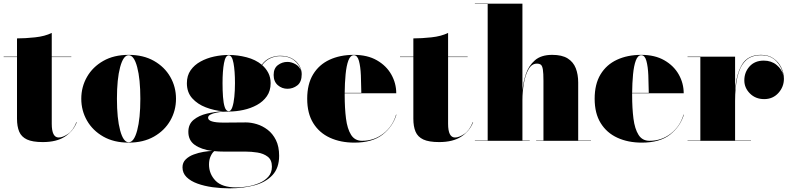

<svg xmlns="http://www.w3.org/2000/svg" viewBox="-20 -770 4319 1050"><path d="M400 -102Q382 -54 336 -23.5Q290 7 214 7Q158 7 127.5 -7.2Q97 -21.5 85 -50Q73 -78.5 73 -121V-458H0V-460H73V-560Q118 -560 171.8 -565.8Q225.5 -571.5 263 -590V-460H370V-458H263V-93Q263 -18 301 -18Q322 -18 350.8 -36.8Q379.5 -55.5 398 -102Z M424.5 -230Q424.5 -295 455.8 -349.5Q487 -404 545 -437Q603 -470 683.5 -470Q764 -470 822 -437Q880 -404 911.2 -349.5Q942.5 -295 942.5 -230Q942.5 -165 911.2 -110.5Q880 -56 822 -23Q764 10 683.5 10Q603 10 545 -23Q487 -56 455.8 -110.5Q424.5 -165 424.5 -230ZM619.5 -230Q619.5 -122 637 -57Q654.5 8 683.5 8Q713 8 730.2 -57Q747.5 -122 747.5 -230Q747.5 -338 730.2 -403Q713 -468 683.5 -468Q654.5 -468 637 -403Q619.5 -338 619.5 -230Z M1010 -49Q1010 -91 1039 -114.8Q1068 -138.5 1111.8 -148.8Q1155.5 -159 1200 -161.5Q1151 -165.5 1105.8 -182.8Q1060.5 -200 1031.2 -232.5Q1002 -265 1002 -315Q1002 -356.5 1022.5 -385.8Q1043 -415 1076.8 -433.5Q1110.5 -452 1151 -460.8Q1191.5 -469.5 1231 -469.5Q1279.5 -469.5 1328.5 -456.8Q1377.5 -444 1411.5 -416Q1431.5 -443 1458.5 -454Q1485.5 -465 1511.5 -465Q1551 -465 1577.2 -450Q1603.5 -435 1616.8 -411.8Q1630 -388.5 1630 -364.5Q1630 -321.5 1606 -303Q1582 -284.5 1552 -284.5Q1522 -284.5 1499.2 -304.2Q1476.5 -324 1476.5 -360Q1476.5 -396.5 1499.8 -414Q1523 -431.5 1552 -431.5Q1573.5 -431.5 1595.8 -419Q1618 -406.5 1626 -383.5Q1619 -415.5 1589.5 -439.2Q1560 -463 1511.5 -463Q1486 -463 1459.8 -451.8Q1433.5 -440.5 1413.5 -414Q1434.5 -396 1447.2 -371.5Q1460 -347 1460 -315Q1460 -273.5 1439.5 -244Q1419 -214.5 1385.2 -196Q1351.5 -177.5 1311.2 -168.8Q1271 -160 1231 -160Q1218.5 -160 1199.8 -158.8Q1181 -157.5 1162.2 -153.8Q1143.5 -150 1130.8 -143.2Q1118 -136.5 1118 -126Q1118 -99.5 1202.5 -99.5Q1220 -99.5 1243.2 -99.8Q1266.5 -100 1288.8 -100.2Q1311 -100.5 1325 -100.5Q1353 -100.5 1384.5 -91Q1416 -81.5 1443.8 -60.2Q1471.5 -39 1489 -4Q1506.5 31 1506.5 82Q1506.5 148.5 1470.2 187.5Q1434 226.5 1372.5 243.2Q1311 260 1235 260Q1188 260 1142.5 253.8Q1097 247.5 1059.8 234Q1022.5 220.5 1000.2 198.5Q978 176.5 978 145Q978 119 995.5 101.8Q1013 84.5 1039.5 74.8Q1066 65 1093.2 60.5Q1120.5 56 1140.5 55.5Q1080.5 47.5 1045.2 22.5Q1010 -2.5 1010 -49ZM1197 -315Q1197 -275.5 1199.5 -240.5Q1202 -205.5 1209.2 -183.8Q1216.5 -162 1231 -162Q1243 -162 1250.5 -183.8Q1258 -205.5 1261.5 -240.5Q1265 -275.5 1265 -315Q1265 -382 1257 -424.8Q1249 -467.5 1231 -467.5Q1213 -467.5 1205 -424.8Q1197 -382 1197 -315ZM1123 129.5Q1123 181 1158.5 218Q1194 255 1273 255Q1301 255 1334.2 249.5Q1367.5 244 1397.8 231.2Q1428 218.5 1447.5 196.5Q1467 174.5 1467 141.5Q1467 104.5 1444.2 87Q1421.5 69.5 1388 64.2Q1354.5 59 1322 59H1203.5Q1176 59 1152 56.5Q1141.5 64 1132.2 83.8Q1123 103.5 1123 129.5Z M2148 -143Q2128.5 -78 2072.5 -34Q2016.5 10 1918 10Q1842.5 10 1784.2 -16.8Q1726 -43.5 1693 -96.8Q1660 -150 1660 -230Q1660 -310 1692.2 -363.2Q1724.5 -416.5 1782 -443.2Q1839.5 -470 1915 -470Q1989.5 -470 2041.2 -440.2Q2093 -410.5 2120 -362.5Q2147 -314.5 2147 -260H1865Q1865 -255 1865 -250Q1865 -178 1872.2 -121.5Q1879.5 -65 1900 -32.5Q1920.5 0 1960 0Q2026 0 2076.8 -39.8Q2127.5 -79.5 2146 -143ZM1915 -468Q1896 -468 1885.2 -439.2Q1874.5 -410.5 1870 -363.5Q1865.5 -316.5 1865 -262H1956Q1955.5 -311 1953.5 -358.5Q1951.5 -406 1943 -437Q1934.5 -468 1915 -468Z M2567.5 -102Q2549.5 -54 2503.5 -23.5Q2457.5 7 2381.5 7Q2325.5 7 2295 -7.2Q2264.5 -21.5 2252.5 -50Q2240.5 -78.5 2240.5 -121V-458H2167.5V-460H2240.5V-560Q2285.5 -560 2339.2 -565.8Q2393 -571.5 2430.5 -590V-460H2537.5V-458H2430.5V-93Q2430.5 -18 2468.5 -18Q2489.5 -18 2518.2 -36.8Q2547 -55.5 2565.5 -102Z M2577 -2H2647V-748H2577V-750H2837V-273.5Q2841 -320.5 2856.2 -365.8Q2871.5 -411 2905.5 -440.5Q2939.5 -470 3000 -470Q3053.5 -470 3084.5 -450.5Q3115.5 -431 3128.8 -396.8Q3142 -362.5 3142 -319V-2H3212V0H2912V-2H2952V-328Q2952 -370 2948.8 -390Q2945.5 -410 2937.8 -416Q2930 -422 2916 -422Q2888 -422 2870.5 -391.2Q2853 -360.5 2845 -314.5Q2837 -268.5 2837 -223V-2H2877V0H2577Z M3720 -143Q3700.5 -78 3644.5 -34Q3588.5 10 3490 10Q3414.5 10 3356.2 -16.8Q3298 -43.5 3265 -96.8Q3232 -150 3232 -230Q3232 -310 3264.2 -363.2Q3296.5 -416.5 3354 -443.2Q3411.5 -470 3487 -470Q3561.5 -470 3613.2 -440.2Q3665 -410.5 3692 -362.5Q3719 -314.5 3719 -260H3437Q3437 -255 3437 -250Q3437 -178 3444.2 -121.5Q3451.5 -65 3472 -32.5Q3492.5 0 3532 0Q3598 0 3648.8 -39.8Q3699.5 -79.5 3718 -143ZM3487 -468Q3468 -468 3457.2 -439.2Q3446.5 -410.5 3442 -363.5Q3437.5 -316.5 3437 -262H3528Q3527.5 -311 3525.5 -358.5Q3523.5 -406 3515 -437Q3506.5 -468 3487 -468Z M3740 -2H3810V-458H3740V-460H4000V-277.5Q4006.5 -365 4038.2 -417.5Q4070 -470 4142 -470Q4182.5 -470 4210.2 -450.5Q4238 -431 4252.5 -401Q4267 -371 4267 -339Q4267 -295 4236.8 -261.5Q4206.5 -228 4159 -228Q4112 -228 4081.2 -258.8Q4050.5 -289.5 4050.5 -330.5Q4050.5 -375 4079.2 -406.8Q4108 -438.5 4157 -438.5Q4198 -438.5 4226.8 -415Q4255.5 -391.5 4263.5 -360Q4257 -401.5 4226 -434.8Q4195 -468 4142 -468Q4086.5 -468 4055.8 -436.2Q4025 -404.5 4012.5 -348Q4000 -291.5 4000 -218V-2H4087V0H3740Z"/></svg>

Font: Bodoni* 96pt Fatface
Style: Regular
Weight: 900
Version: Version 2.3